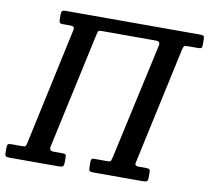

<svg xmlns="http://www.w3.org/2000/svg" viewBox="-119 -842 1017 933"><g transform="rotate(10 389.5 -375.0)"><path d="M605.5 -659Q609 -673.5 604.2 -678.8Q599.5 -684 584 -684H319Q306 -684 303.8 -679.5Q301.5 -675 298.5 -662.5L173.5 -87.5Q169.5 -66 192.5 -66H237Q247.5 -66 251 -63Q254.5 -60 254.5 -48.5V-26Q254.5 -8.5 249.2 -4.2Q244 0 227 0H-15Q-28.5 0 -32.8 -3.8Q-37 -7.5 -37 -22V-43.5Q-37 -57.5 -33.2 -61.8Q-29.5 -66 -16 -66H36.5Q49.5 -66 52.8 -69Q56 -72 59 -84.5L184 -664Q187 -676 181.5 -680Q176 -684 164 -684H129Q115.5 -684 112.8 -688.8Q110 -693.5 110 -708V-729.5Q110 -742.5 114.8 -746.2Q119.5 -750 132 -750H794.5Q807 -750 811.5 -746.8Q816 -743.5 816 -730V-702Q816 -690.5 811.8 -687.2Q807.5 -684 795.5 -684H747Q731 -684 727.2 -680Q723.5 -676 720 -660.5L595 -84.5Q592.5 -73.5 597 -69.8Q601.5 -66 613 -66H649Q659.5 -66 664.2 -63.2Q669 -60.5 669 -48.5V-24.5Q669 -7 663.2 -3.5Q657.5 0 641.5 0H399.5Q384.5 0 380.8 -4.2Q377 -8.5 377 -24V-47.5Q377 -58.5 379.8 -62.2Q382.5 -66 393.5 -66H458.5Q473 -66 475 -71.8Q477 -77.5 480.5 -91Z"/></g></svg>

Font: Besley* Narrow Medium
Style: Italic
Weight: 500
Width: 4
Italic angle: -13°
Designer: Owen Earl
Foundry: indestructible type*
Version: Version 3.000; ttfautohint (v1.8.3)